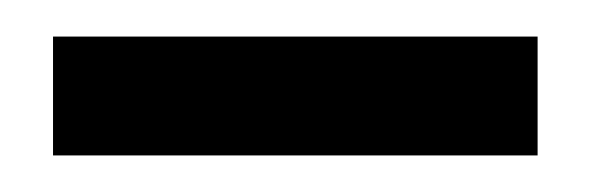

<svg xmlns="http://www.w3.org/2000/svg" viewBox="-20 -291 322 105"><path d="M9 -206V-271H274V-206Z"/></svg>

Font: Manuale SemiBold
Style: Regular
Weight: 600
Version: Version 1.002